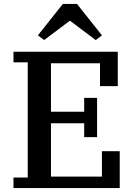

<svg xmlns="http://www.w3.org/2000/svg" viewBox="-20 -963 689 983"><path d="M49 -54H122V-644H49V-698H583V-522H492V-639H241V-391H411V-462H477V-261H411V-332H241V-59H502V-189H593V0H49ZM174 -782 302 -943H374L502 -782L470 -758L338 -857L206 -758Z"/></svg>

Font: IBM Plex Serif Medium
Style: Regular
Weight: 500
Designer: Mike Abbink, Paul van der Laan, Pieter van Rosmalen
Foundry: Bold Monday
Version: Version 2.5